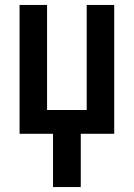

<svg xmlns="http://www.w3.org/2000/svg" viewBox="-20 -540 540 775"><path d="M194 215V0H59V-520H170V-96H330V-520H441V0H306V215Z"/></svg>

Font: Iosevka Custom
Style: Bold
Weight: 700
Monospace: yes
Designer: Belleve Invis
Foundry: Belleve Invis
Version: Version 30.3.3; ttfautohint (v1.8.3)